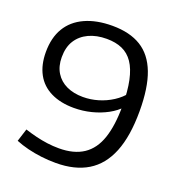

<svg xmlns="http://www.w3.org/2000/svg" viewBox="-131 -816 859 932"><g transform="rotate(20 299.0 -350.0)"><path d="M260 10Q221 10 184.5 5.5Q148 1 113.5 -7.5Q79 -16 50 -28L71 -94Q102 -84 131 -77Q160 -70 189.5 -66Q219 -62 250 -62Q327 -62 376 -94.5Q425 -127 447.5 -193.5Q470 -260 470 -360Q470 -437 458.5 -491Q447 -545 424.5 -578Q402 -611 368 -626Q334 -641 288 -641Q235 -641 195.5 -622.5Q156 -604 134 -569.5Q112 -535 112 -483Q112 -436 132.5 -403Q153 -370 189.5 -353Q226 -336 274 -336Q314 -336 352.5 -347.5Q391 -359 424.5 -380.5Q458 -402 482 -433L483 -361Q458 -333 421 -313Q384 -293 340.5 -282Q297 -271 251 -271Q182 -271 132 -295.5Q82 -320 56.5 -367Q31 -414 31 -480Q31 -554 61.5 -605Q92 -656 151 -683Q210 -710 292 -710Q382 -710 440.5 -674Q499 -638 528 -562Q557 -486 557 -365Q557 -236 523.5 -153Q490 -70 424 -30Q358 10 260 10Z"/></g></svg>

Font: Georama ExtraCondensed Thin
Style: Regular
Weight: 400
Version: Version 1.001